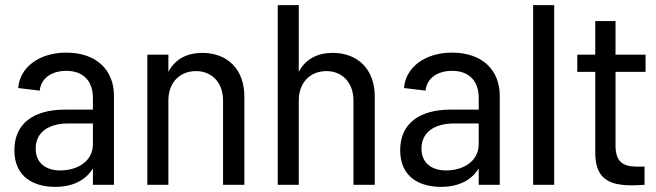

<svg xmlns="http://www.w3.org/2000/svg" viewBox="-20 -720 2556 748"><path d="M342 -338V-293H234C111 -293 36 -239 36 -135C36 -29 113 8 195 8C261 8 313 -16 342 -64V0H424V-347C424 -446 357 -515 238 -515C133 -515 57 -458 51 -377L135 -367C139 -414 180 -444 238 -444C309 -444 342 -400 342 -338ZM119 -141C119 -206 171 -239 246 -239H342V-159C342 -90 280 -56 215 -56C161 -56 119 -83 119 -141Z M554 0H636V-329C636 -397 679 -443 744 -443C806 -443 849 -397 849 -329V0H932V-344C932 -450 866 -514 768 -514C709 -514 662 -490 636 -440V-507H554Z M1062 0H1144V-329C1144 -397 1187 -443 1252 -443C1314 -443 1357 -397 1357 -329V0H1440V-344C1440 -450 1374 -514 1276 -514C1217 -514 1170 -490 1144 -440V-700H1062Z M1845 -338V-293H1737C1614 -293 1539 -239 1539 -135C1539 -29 1616 8 1698 8C1764 8 1816 -16 1845 -64V0H1927V-347C1927 -446 1860 -515 1741 -515C1636 -515 1560 -458 1554 -377L1638 -367C1642 -414 1683 -444 1741 -444C1812 -444 1845 -400 1845 -338ZM1622 -141C1622 -206 1674 -239 1749 -239H1845V-159C1845 -90 1783 -56 1718 -56C1664 -56 1622 -83 1622 -141Z M2057 0H2139V-700H2057Z M2442 2C2458 2 2473 1 2491 0V-71H2456C2405 -72 2378 -92 2378 -153V-440H2495V-507H2378V-638H2299V-507H2229V-440H2299V-125C2299 -21 2356 2 2442 2Z"/></svg>

Font: Vanilla Cream Book
Style: Regular
Weight: 400
Designer: Jeremy Tribby, Jinavaṁso
Foundry: Tribby Type
Version: Version 1.422;Glyphs 3.1.2 (3151)